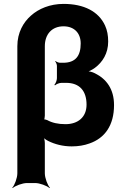

<svg xmlns="http://www.w3.org/2000/svg" viewBox="-20 -741 641 985"><path d="M348 10C381 10 412 5 439 -5C517 -32 565 -97 565 -202C565 -284 526 -336 467 -365C454 -372 434 -377 423 -375V-371C434 -373 455 -384 467 -393C506 -422 535 -467 535 -528C535 -559 530 -586 519 -610C486 -682 411 -721 306 -721C236 -721 178 -696 139 -661C100 -627 69 -574 69 -504V148C69 172 55 209 43 222L45 224C58 212 95 198 119 198H160C184 198 221 212 234 224L236 222C224 209 210 172 210 148V-6C210 -17 207 -34 203 -41L200 -39C204 -32 217 -23 227 -18C261 -1 302 10 348 10ZM424 -204C424 -140 380 -104 316 -104C278 -104 247 -111 222 -125C218 -127 206 -130 203 -128L205 -125C208 -127 210 -142 210 -148V-504C210 -565 246 -606 306 -606C360 -606 394 -572 394 -518C394 -455 368 -419 304 -419H288C280 -419 269 -424 265 -428L263 -426C267 -422 272 -411 272 -403V-340C272 -328 265 -312 259 -306L262 -303C268 -309 284 -316 296 -316H319C389 -316 424 -274 424 -204Z"/></svg>

Font: Asimov
Style: Edge
Weight: 500
Designer: Google
Version: Version 2.000980: 2014